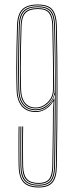

<svg xmlns="http://www.w3.org/2000/svg" viewBox="-20 -824 334 850"><path d="M151.5 6Q106 6 85 -15.4Q64 -36.8 62.5 -87Q62.2 -99 62 -121.8Q61.8 -144.5 61.8 -171.4Q61.8 -198.2 61.9 -223.1Q62 -248 62.5 -264H66.5Q66.2 -251 66 -227Q65.8 -203 65.8 -175.6Q65.8 -148.2 66 -124.2Q66.2 -100.2 66.5 -87.2Q67.8 -37.5 88.5 -17.8Q109.2 2 151.5 2Q191.8 2 209.2 -18.8Q226.8 -39.5 227.5 -87Q229.2 -196.8 229.9 -282.2Q230.5 -367.8 230.5 -438.8Q230.5 -509.8 229.6 -575.4Q228.8 -641 227.5 -711Q226.5 -755 209.8 -777.5Q193 -800 147.5 -800Q101.5 -800 81.2 -779.2Q61 -758.5 59.5 -710.8Q58 -660.5 57 -614.5Q56 -568.5 56 -522.4Q56 -476.2 57.5 -425.2Q58.8 -380.2 79.8 -356.1Q100.8 -332 138.5 -332Q166.5 -332 187.1 -348.4Q207.8 -364.8 218.8 -387.5H220.8L218.2 -329Q218 -284.8 217.5 -239.2Q217 -193.8 216.5 -154.1Q216 -114.5 215.5 -87.2Q215 -45.8 200 -27.9Q185 -10 151.5 -10Q115.8 -10 97.8 -27Q79.8 -44 78.5 -87.5Q78.2 -100.8 78 -124.4Q77.8 -148 77.8 -175Q77.8 -202 78 -226Q78.2 -250 78.5 -264H82.5Q82.2 -250.5 82 -226.8Q81.8 -203 81.8 -176Q81.8 -149 82 -125.1Q82.2 -101.2 82.5 -87.5Q83.8 -48.2 99.9 -31.1Q116 -14 151.5 -14Q183 -14 196.9 -31Q210.8 -48 211.5 -87.2Q212.2 -131.2 212.9 -172.2Q213.5 -213.2 214 -253.1Q214.5 -293 214.5 -333.2L217.2 -374.5H215Q201.8 -352.5 181.1 -340.2Q160.5 -328 138.5 -328Q98.5 -328 76.6 -353.5Q54.8 -379 53.5 -425Q52 -476 52 -522Q52 -568 53 -614Q54 -660 55.5 -711Q57 -761 78.5 -782.5Q100 -804 147.5 -804Q195.2 -804 212.9 -780.6Q230.5 -757.2 231.5 -711Q233 -639.2 233.8 -571.1Q234.5 -503 234.5 -430.6Q234.5 -358.2 233.8 -274.4Q233 -190.5 231.5 -87Q230.8 -37.2 212.2 -15.6Q193.8 6 151.5 6ZM151.5 -2Q111.5 -2 91.6 -20.9Q71.8 -39.8 70.5 -87.2Q70 -104.8 69.9 -139Q69.8 -173.2 69.9 -208.5Q70 -243.8 70.5 -264H74.5Q74.2 -251 74 -227Q73.8 -203 73.8 -175.8Q73.8 -148.5 74 -124.5Q74.2 -100.5 74.5 -87.2Q75.8 -43.2 94 -24.6Q112.2 -6 151.5 -6Q187.2 -6 203.1 -24.9Q219 -43.8 219.5 -87.2Q220.5 -153.8 221.2 -210.6Q222 -267.5 222.2 -325.5L223.2 -403H221.2Q216.2 -380.2 193.8 -358.1Q171.2 -336 138.5 -336Q103 -336 82.9 -358.9Q62.8 -381.8 61.5 -425.2Q60 -476 60 -521.9Q60 -567.8 61 -613.9Q62 -660 63.5 -710.8Q64.8 -757 84.6 -776.5Q104.5 -796 147.5 -796Q188.5 -796 205.6 -775.8Q222.8 -755.5 223.5 -711Q224.2 -672.8 224.9 -636.6Q225.5 -600.5 225.9 -564.4Q226.2 -528.2 226.4 -490.4Q226.5 -452.5 226.5 -410.9Q226.5 -369.2 226.2 -321.8Q226 -284.5 225.5 -237.5Q225 -190.5 224.4 -149.1Q223.8 -107.8 223.5 -87Q223 -41.5 206.1 -21.8Q189.2 -2 151.5 -2ZM138.5 -340Q159.2 -340 178.2 -351.2Q197.2 -362.5 209.6 -382Q222 -401.5 222.5 -426.5Q224.2 -508 222.5 -577.5Q220.8 -647 219.5 -710.8Q218.8 -752.5 203 -772.2Q187.2 -792 147.5 -792Q106 -792 87.4 -773.1Q68.8 -754.2 67.5 -710.5Q66 -660 65 -614.1Q64 -568.2 64 -522.4Q64 -476.5 65.5 -425.5Q66.8 -384.2 85.6 -362.1Q104.5 -340 138.5 -340ZM138.5 -344Q106 -344 88.4 -365.4Q70.8 -386.8 69.5 -425.5Q68 -476.2 68 -522.1Q68 -568 69 -613.9Q70 -659.8 71.5 -710.5Q72.8 -751.5 90.1 -769.8Q107.5 -788 147.5 -788Q185.5 -788 200.1 -769Q214.8 -750 215.5 -710.8Q216.8 -641.5 218.2 -575.4Q219.8 -509.2 218.5 -427.2Q218 -391 193.1 -367.5Q168.2 -344 138.5 -344ZM138.5 -348Q166.8 -348 190.5 -370.8Q214.2 -393.5 214.5 -427.8Q215.5 -505.8 214.1 -575.1Q212.8 -644.5 211.5 -710.8Q210.8 -747.5 197.1 -765.8Q183.5 -784 147.5 -784Q110.2 -784 93.5 -767Q76.8 -750 75.5 -710.5Q74 -660 73 -614.1Q72 -568.2 72 -522.4Q72 -476.5 73.5 -425.5Q74.8 -388.2 91.5 -368.1Q108.2 -348 138.5 -348Z"/></svg>

Font: Big Shoulders Inline Thin
Style: Regular
Weight: 100
Designer: Patric King
Foundry: XO Type Co
Version: Version 2.002